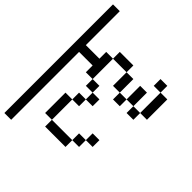

<svg xmlns="http://www.w3.org/2000/svg" viewBox="-125 -969 1250 1250"><g transform="rotate(-45 500.0 -344.0)"><path d="M1000 -625H687.5V-500H750V-437.5H562.5V-500H625V-625H0V-687.5H1000ZM125 -437.5H187.5V-250H125ZM187.5 -250H250V-187.5H187.5ZM187.5 -500H375V-437.5H187.5ZM250 -187.5H312.5V-125H250ZM375 -437.5H437.5V-375H375ZM437.5 -375H500V-312.5H437.5ZM500 -437.5H562.5V-375H500ZM562.5 -125H625V-62.5H562.5ZM562.5 -250H625V-187.5H562.5ZM625 -62.5H812.5V0H625ZM625 -187.5H750V-125H625ZM625 -312.5H750V-250H625ZM750 -437.5H812.5V-312.5H750ZM812.5 -125H875V-62.5H812.5Z"/></g></svg>

Font: 寒蝉点阵体 16px
Style: Regular
Weight: 400
Designer: Designed by Warren2060
Foundry: ChillType
Version: Version 1.000